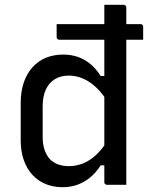

<svg xmlns="http://www.w3.org/2000/svg" viewBox="-20 -770 640 800"><path d="M216 -669.5H565.5Q570.5 -669.5 573.5 -666.5Q576.5 -663.5 576.5 -658.5Q576.5 -644.7 576.5 -631.5Q576.5 -618.3 576.5 -604.5H227Q222 -604.5 219 -607.5Q216 -610.5 216 -615.5Q216 -629.3 216 -642.5Q216 -655.7 216 -669.5ZM242.7 -542.6Q278.5 -542.6 306.8 -532.1Q335 -521.6 358.1 -502Q381.3 -482.3 399.4 -453.4H429.7V-344.4Q393.3 -401.7 352.2 -428.4Q311.1 -455 266.8 -455Q233.4 -455 208.9 -440.3Q184.5 -425.7 171.1 -397.2Q157.8 -368.7 157.8 -327.1V-199.6Q157.8 -168.1 166.1 -144.5Q174.4 -121 188.8 -106Q202.7 -92.1 222.6 -84.9Q242.5 -77.7 266.8 -77.7Q296 -77.7 324 -88.3Q351.9 -98.9 378.7 -123Q405.4 -147.2 429.7 -186.4V-81.1H399.4Q381.4 -52.3 357.4 -32Q333.3 -11.6 304.2 -0.8Q275.1 10 240.4 10Q202.2 10 170 -3.3Q137.7 -16.6 114.7 -41.9Q91.6 -67.2 79 -103.2Q66.3 -139.2 66.3 -185.2V-341.6Q66.3 -388.8 79 -426Q91.6 -463.1 115 -489.3Q138.3 -515.5 170.9 -529.1Q203.4 -542.6 242.7 -542.6ZM495.2 -750Q499.2 -750 501.2 -748.5Q503.2 -747 504.7 -745Q506.2 -743 506.2 -739Q506.2 -661.9 506.2 -582.1Q506.2 -502.2 506.2 -422.9Q506.2 -343.7 506.2 -267.2Q506.2 -190.8 506.2 -120.3Q506.2 -85.7 506.2 -55.4Q506.2 -25.1 506.2 0Q496.2 0 486 0Q475.8 0 465.9 0Q456 0 445.9 0Q435.7 0 425.7 0Q422.7 0 420.2 -1.5Q417.7 -3 416.2 -5Q414.7 -7 414.7 -11Q414.7 -91 414.7 -171Q414.7 -251 414.7 -330.5Q414.7 -410 414.7 -490Q414.7 -570 414.7 -650Q414.7 -674.4 414.7 -699.4Q414.7 -724.4 414.7 -750Q424.7 -750 434.9 -750Q445 -750 454.9 -750Q464.8 -750 475 -750Q485.2 -750 495.2 -750Z"/></svg>

Font: Recursive Sans Linear Light
Style: Regular
Weight: 300
Version: Version 1.085